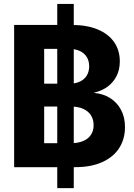

<svg xmlns="http://www.w3.org/2000/svg" viewBox="-20 -855 685 982"><path d="M272.8 -834.8H357.3V107.2H272.8ZM52.3 -727.5H346.7Q424.2 -727.5 479.7 -704.4Q535.2 -681.2 564 -639.2Q592.8 -597.1 592.8 -541.2Q592.8 -499.9 576.7 -467.1Q560.5 -434.3 531.1 -412.4Q501.6 -390.5 461.1 -380.8V-379.8Q506.4 -376 542.3 -354Q578.1 -331.9 598.7 -293.8Q619.3 -255.6 619.3 -205.3Q619.3 -144.3 589.7 -97.9Q560.1 -51.6 502.7 -25.8Q445.3 0 364.6 0H52.3ZM341.8 -122.7Q378.5 -122.7 404.7 -133.5Q431 -144.3 444.9 -165.1Q458.8 -185.8 458.8 -214.7Q458.8 -243.7 445.1 -265.3Q431.3 -286.9 405.4 -298.4Q379.5 -310 343.8 -310H205.9V-122.7ZM334.3 -427Q365.7 -427 388.7 -437.8Q411.6 -448.6 423.9 -468.7Q436.1 -488.8 436.1 -515.9Q436.1 -543.1 423.9 -563.1Q411.6 -583.2 388.7 -594Q365.7 -604.9 334.3 -604.9H205.9V-427Z"/></svg>

Font: Intratopia Thin
Style: Regular
Weight: 100
Designer: Rasmus Andersson
Foundry: rsms
Version: Version 3.000;Glyphs 3.2.3 (3260)